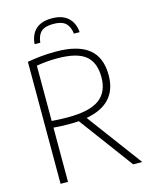

<svg xmlns="http://www.w3.org/2000/svg" viewBox="-136 -1025 874 1112"><g transform="rotate(-15 301.0 -469.5)"><path d="M86 0V-731.5Q123 -738 163.8 -742.5Q204.5 -747 255.5 -747Q388.5 -747 453.2 -695.2Q518 -643.5 518 -536.5Q518 -363.5 330.5 -329.5L575.5 0H521.5L282 -323Q257 -321 229.5 -321Q198 -321 175.2 -322Q152.5 -323 130.5 -325V0ZM228 -361Q358 -361 416.2 -404Q474.5 -447 474.5 -536Q474.5 -625 423 -666Q371.5 -707 254.5 -707Q217 -707 188.5 -704.2Q160 -701.5 130.5 -696.5V-365Q158.5 -363 179.2 -362Q200 -361 228 -361ZM150 -820Q154.5 -877.5 188 -908.2Q221.5 -939 284 -939Q346.5 -939 381 -907.8Q415.5 -876.5 420 -820H386Q380.5 -864 357.2 -884.8Q334 -905.5 284 -905.5Q234.5 -905.5 211.5 -884.8Q188.5 -864 184 -820Z"/></g></svg>

Font: Encode Sans SemiCondensed SemiCondensed ExtraLight
Style: Regular
Weight: 200
Width: 4
Designer: Multiple Designers
Foundry: Impallari Type
Version: Version 3.000; ttfautohint (v1.8.3) -l 8 -r 50 -G 200 -x 14 